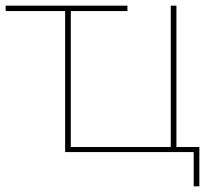

<svg xmlns="http://www.w3.org/2000/svg" viewBox="-24 -537 773 678"><path d="M206 0V-517H226V-18H579V-517H599V0ZM660 121V-8L668 0H579V-18H680V121ZM-4 -498V-517H426V-498Z"/></svg>

Font: Montserrat Thin
Style: Regular
Weight: 100
Designer: Julieta Ulanovsky
Foundry: Julieta Ulanovsky
Version: Version 9.000